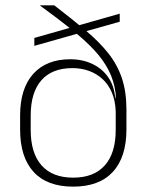

<svg xmlns="http://www.w3.org/2000/svg" viewBox="-20 -684 546 716"><path d="M253 12Q155.5 12 105.2 -43Q55 -98 55 -201V-253.5Q55 -354 104 -408.5Q153 -463 242 -463Q288.5 -463 325.2 -445.2Q362 -427.5 384.2 -395Q406.5 -362.5 409.5 -318L421 -317.5L411.5 -269Q410 -309 397 -339.2Q384 -369.5 362 -389.5Q340 -409.5 311.5 -419.8Q283 -430 250 -430Q174 -430 134.2 -384.5Q94.5 -339 94.5 -253.5V-199.5Q94.5 -113 135 -67.2Q175.5 -21.5 253 -21.5Q330 -21.5 370.8 -67.2Q411.5 -113 411.5 -199.5Q411.5 -225.5 411.5 -251Q411.5 -276.5 411.5 -303.5Q411 -312.5 411 -319.2Q411 -326 411.5 -334.5Q405.5 -382 385.5 -421.2Q365.5 -460.5 330.8 -497.8Q296 -535 245.8 -575Q195.5 -615 129 -663.5V-664H182.5Q249.5 -612.5 300 -570Q350.5 -527.5 384 -485.2Q417.5 -443 434.5 -392.5Q451.5 -342 451.5 -275V-201.5Q451.5 -98 400.8 -43Q350 12 253 12ZM426.5 -603 108 -513V-542.5L426.5 -633Z"/></svg>

Font: Anek Kannada Medium ExtraLight
Style: Regular
Weight: 250
Version: Version 1.003